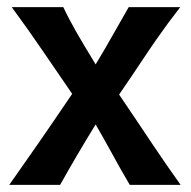

<svg xmlns="http://www.w3.org/2000/svg" viewBox="-20 -520 536 540"><path d="M487 -500Q469 -477 453.5 -456Q438 -435 419.5 -408.5Q401 -382 376.5 -345Q352 -308 315 -254Q343 -213 366 -178.5Q389 -144 409.5 -113.5Q430 -83 449 -55.5Q468 -28 488 0H345Q331 -24 319 -45Q307 -66 296 -86.5Q285 -107 273.5 -127Q262 -147 249 -170Q220 -123 196 -82Q172 -41 149 0H6Q29 -33 48 -60Q67 -87 86.5 -115Q106 -143 128.5 -176Q151 -209 183 -256Q141 -317 100.5 -376.5Q60 -436 13 -500H158Q167 -481 176 -464Q185 -447 195.5 -428.5Q206 -410 219 -388.5Q232 -367 249 -339Q274 -380 295 -417.5Q316 -455 342 -500Z"/></svg>

Font: Cantora One
Style: Regular
Weight: 400
Designer: Pablo Impallari, Rodrigo Fuenzalida
Foundry: Pablo Impallari
Version: Version 1.002; ttfautohint (v0.8) -G 200 -r 50